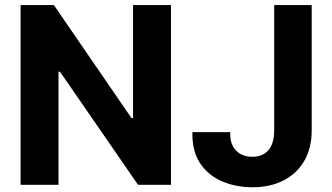

<svg xmlns="http://www.w3.org/2000/svg" viewBox="-20 -748 1345 777"><path d="M671.9 -727.5V0H538.7L222.9 -457.6H216.8V0H63.3V-727.5H198L512.1 -270.1H518.4V-727.5ZM1001 9.8Q935.3 9.8 880 -13.6Q824.7 -36.9 791.7 -84.5Q758.6 -132 758.6 -204.9V-213.3H911.7V-204.9Q911.7 -176.2 922.9 -155.6Q934 -135.1 954.1 -124.3Q974.2 -113.5 1001 -113.5Q1029.4 -113.5 1049.3 -125.5Q1069.1 -137.6 1079.4 -161.4Q1089.6 -185.3 1089.6 -219.9V-727.5H1241.4V-219.9Q1241.4 -149.7 1211.9 -98Q1182.4 -46.4 1128.6 -18.3Q1074.7 9.8 1001 9.8Z"/></svg>

Font: Inter
Style: Regular
Weight: 400
Designer: Rasmus Andersson
Foundry: rsms
Version: Version 4.000;git-8c9346024